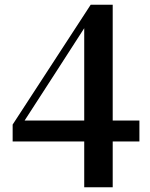

<svg xmlns="http://www.w3.org/2000/svg" viewBox="-20 -773 633 809"><path d="M334.9 16.1H454.9V-753H362.1L33.3 -248.1V-176.8H567.4V-265.2H78.8V-282.3L68.8 -242.1L218.9 -474.2L354.6 -684.7L319.1 -673.2H334.9V-206Z"/></svg>

Font: Source Han Serif CN VF
Style: Regular
Weight: 250
Designer: Ryoko NISHIZUKA 西塚涼子 (kana & ideographs); Frank Grießhammer (Latin, Greek & Cyrillic); Wenlong ZHANG 张文龙 (bopomofo); San
Foundry: Adobe
Version: Version 2.002;hotconv 1.1.0;makeotfexe 2.6.0